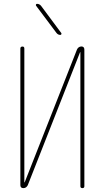

<svg xmlns="http://www.w3.org/2000/svg" viewBox="-20 -970 540 990"><path d="M271.5 -799.8 166 -940.4Q164.1 -943.4 165.5 -946.8Q167 -950.2 170.9 -950.2Q182.6 -950.2 191.4 -940.4L295.9 -799.8Q297.9 -796.9 296.4 -793.5Q294.9 -790 291 -790Q279.3 -790 271.5 -799.8ZM100.6 0Q85 0 85 -15.6V-719.7Q85 -729.5 95.2 -730Q105.5 -730.5 105.5 -719.7V-30.3Q105.5 -29.3 106.4 -29.3Q107.4 -29.3 107.4 -30.3L377 -714.8Q383.8 -729.5 399.4 -730.5Q415 -730.5 415 -713.9V-9.8Q415 0 404.8 0Q394.5 0 394.5 -9.8V-700.2Q394.5 -701.2 393.6 -701.2Q392.6 -701.2 392.6 -700.2L123 -14.6Q115.2 0 100.6 0Z"/></svg>

Font: Rounded Mgen+ 1m thin
Style: Regular
Weight: 100
Designer: [Source Han Sans]
Ryoko NISHIZUKA  (kana & ideographs); Paul D. Hunt (Latin, Greek & Cyrillic); Wenlong ZHANG  (bopomofo
Version: Version 1.059.20150602